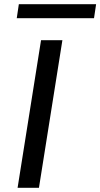

<svg xmlns="http://www.w3.org/2000/svg" viewBox="-20 -897 479 917"><path d="M64 0 176 -705H278L166 0ZM60 -810 70 -877H439L429 -810Z"/></svg>

Font: Nunito Sans 10pt SemiExpanded Medium
Style: Italic
Weight: 500
Width: 6
Italic angle: -9°
Designer: Vernon Adams
Foundry: Vernon Adams
Version: Version 3.101;gftools[0.9.27]